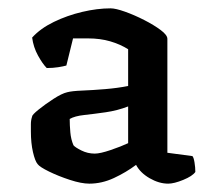

<svg xmlns="http://www.w3.org/2000/svg" viewBox="-20 -785 506 460"><path d="M194 -345Q175 -345 147.5 -354Q120 -363 97.5 -374Q75 -385 70 -392Q64 -399 59 -420.5Q54 -442 54 -470Q54 -479 54 -488Q54 -497 57 -506Q57 -510 72.5 -522.5Q88 -535 108 -548Q128 -561 141 -564Q152 -567 177 -568Q202 -569 232 -571.5Q262 -574 287 -579V-667Q268 -679 244 -686Q220 -693 191 -693Q183 -693 172.5 -693Q162 -693 155 -693L139 -628Q132 -626 119.5 -624Q107 -622 92 -622Q82 -632 71 -652Q60 -672 57 -695Q77 -717 109 -732.5Q141 -748 177 -756.5Q213 -765 245 -765Q257 -765 279.5 -757Q302 -749 325.5 -737Q349 -725 365 -713Q381 -701 381 -692V-419L441 -411Q444 -408 446 -396Q448 -384 448 -373Q441 -363 419 -354Q397 -345 383 -345Q361 -345 338.5 -358Q316 -371 306 -390Q282 -372 253 -358.5Q224 -345 194 -345ZM207 -417Q220 -417 245 -425.5Q270 -434 287 -442V-530Q261 -520 233 -516Q205 -512 182 -509.5Q159 -507 147 -500Q147 -485 148.5 -468Q150 -451 156 -437Q160 -432 175 -424.5Q190 -417 207 -417Z"/></svg>

Font: Texturina
Style: Bold
Weight: 700
Designer: Guillermo Torres Carreño
Foundry: Omnibus-Type
Version: Version 1.002; ttfautohint (v1.8.3)